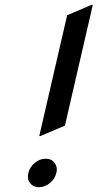

<svg xmlns="http://www.w3.org/2000/svg" viewBox="-20 -777 410 807"><path d="M99.1 -49.8Q105 -74.7 126 -92.3Q147 -109.9 171.9 -109.9Q196.8 -109.9 209.5 -92.3Q218.8 -79.6 218.8 -64.5Q218.8 -57.1 216.8 -49.8Q210 -23.9 189.9 -7.8Q168 9.8 143.6 9.8Q119.1 9.8 106 -8.3Q97.2 -19.5 97.2 -34.7Q97.2 -41 99.1 -49.8ZM365.2 -756.8H370.1L252.9 -249L149.9 -205.1H145L262.2 -712.9Z"/></svg>

Font: Nova Script
Style: Regular
Weight: 400
Italic angle: -13°
Version: Version 2.001